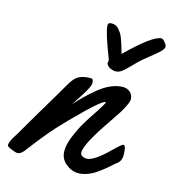

<svg xmlns="http://www.w3.org/2000/svg" viewBox="-134 -737 756 838"><g transform="rotate(15 244.5 -317.5)"><path d="M466.8 -109.9Q466.8 -80.6 443.8 -66.9Q424.8 -49.8 412.4 -39.3Q399.9 -28.8 378.4 -13.4Q356.9 2 335.7 9.5Q314.5 17.1 293.9 17.1Q262.7 16.1 237.3 -5.9Q211.9 -27.8 211.9 -62Q211.9 -90.8 228.5 -130.9Q245.1 -170.9 262.5 -199.5Q279.8 -228 306.2 -267.1Q330.6 -303.7 332 -313L331.1 -314Q314.9 -312.5 251.2 -250.5Q187.5 -188.5 148.9 -146Q104.5 -96.7 46.9 -20Q30.8 1 16.1 1Q10.3 1 -7.1 -5.6Q-24.4 -12.2 -28.8 -16.1Q-32.2 -18.1 -32.2 -23.9Q-32.2 -29.8 -28.8 -38.3Q-25.4 -46.9 -22.2 -52.5Q-19 -58.1 -11.7 -69.8Q-4.4 -81.5 -2.9 -84Q39.1 -157.2 125 -300.8Q128.9 -307.6 137.7 -323Q146.5 -338.4 153.3 -349.4Q160.2 -360.4 168 -370.1Q189.9 -397.9 242.2 -397.9Q253.9 -397.9 253.9 -378.9Q253.9 -368.7 242.9 -348.1Q231.9 -327.6 211.4 -296.9L190.9 -266.1Q213.9 -291.5 232.2 -309.3Q250.5 -327.1 277.8 -349.9Q305.2 -372.6 333.5 -384.8Q361.8 -397 388.2 -397Q407.2 -397 420.7 -384.8Q434.1 -372.6 434.1 -353Q434.1 -342.8 423.8 -322Q413.6 -301.3 403.1 -284.9Q392.6 -268.6 375.5 -243.7Q358.4 -218.8 356 -214.8Q355.5 -214.4 349.4 -204.8Q343.3 -195.3 340.3 -190.9Q337.4 -186.5 330.6 -175.5Q323.7 -164.6 319.6 -157.2Q315.4 -149.9 309.3 -139.2Q303.2 -128.4 299.6 -120.6Q295.9 -112.8 292.2 -103.8Q288.6 -94.7 286.9 -87.6Q285.2 -80.6 285.2 -75.2Q285.2 -64.5 293.7 -59.1Q302.2 -53.7 314.5 -53.7Q330.1 -53.7 353.8 -69.3Q377.4 -85 396.5 -103.8Q415.5 -122.6 432.6 -138.2Q449.7 -153.8 454.1 -153.8Q466.8 -153.8 466.8 -109.9ZM268.1 -652.3Q277.8 -652.3 286.1 -648.9Q294.4 -645.5 301.3 -637Q308.1 -628.4 312.7 -622.1Q317.4 -615.7 322.8 -600.8Q328.1 -585.9 330.3 -579.8Q332.5 -573.7 337.6 -555.9Q342.8 -538.1 343.8 -534.7Q456.5 -645.5 495.1 -645.5Q501 -645.5 511 -633.8Q521 -622.1 521 -614.3Q521 -608.9 516.6 -602.3Q512.2 -595.7 502.9 -587.2Q493.7 -578.6 484.6 -571.3Q475.6 -564 460.9 -552.2Q446.3 -540.5 437 -532.7Q423.3 -521 401.9 -498.5Q380.4 -476.1 366.5 -465.3Q352.5 -454.6 338.9 -454.6Q331.5 -454.6 325.2 -456.1Q318.8 -457.5 314.7 -459.5Q310.5 -461.4 306.9 -464.1Q303.2 -466.8 301 -469.5Q298.8 -472.2 297.4 -474.4Q295.9 -476.6 295.4 -477.5L294.9 -478.5Q294.9 -480.5 295.9 -484.1Q296.9 -487.8 296.9 -490.2Q296.9 -494.6 295.9 -497.6Q252 -610.4 252 -638.7Q252 -646.5 255.6 -649.4Q259.3 -652.3 268.1 -652.3Z"/></g></svg>

Font: Yellowtail
Style: Regular
Weight: 400
Designer: Astigmatic (AOETI)
Foundry: Astigmatic (AOETI)
Version: Version 1.000